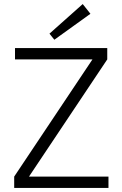

<svg xmlns="http://www.w3.org/2000/svg" viewBox="-20 -927 603 947"><path d="M248 -731 426 -859 388 -907 224 -761ZM515 -56H123L509 -634V-690H54V-634H436L50 -56V0H515Z"/></svg>

Font: SnT
Style: Regular
Weight: 300
Designer: Natanael Gama
Version: Version 1.001;PS 001.001;hotconv 1.0.70;makeotf.lib2.5.58329